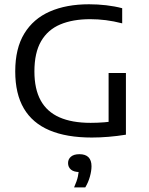

<svg xmlns="http://www.w3.org/2000/svg" viewBox="-20 -622 678 876"><path d="M399 5.5Q283.5 5.5 205.8 -27.5Q128 -60.5 88.8 -127.2Q49.5 -194 49.5 -296.5Q49.5 -401 90.8 -468.8Q132 -536.5 207.5 -569.5Q283 -602.5 386 -602.5Q426 -602.5 464.8 -598Q503.5 -593.5 537.5 -584.5V-515.5Q498.5 -525.5 462.8 -530Q427 -534.5 391.5 -534.5Q312 -534.5 255 -510.5Q198 -486.5 167.5 -434Q137 -381.5 137 -296Q137 -216 165.5 -164Q194 -112 251 -86.8Q308 -61.5 393.5 -61.5Q423.5 -61.5 455.5 -64Q487.5 -66.5 513.5 -71.5L475.5 -36.5V-289H554.5V-7.5Q514.5 -1 475.2 2.2Q436 5.5 399 5.5ZM318 233Q331 204 335.5 182.8Q340 161.5 340 141L352 163H344Q317 163 303.8 151.8Q290.5 140.5 290.5 122Q290.5 104 303.8 92.8Q317 81.5 342.5 81.5Q370 81.5 383.8 95.5Q397.5 109.5 397.5 136.5Q397.5 157.5 390.2 183.8Q383 210 369 233Z"/></svg>

Font: Encode Sans SC SemiExpanded
Style: Regular
Weight: 400
Width: 6
Designer: Multiple Designers
Foundry: Impallari Type
Version: Version 3.002